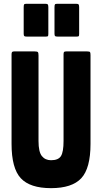

<svg xmlns="http://www.w3.org/2000/svg" viewBox="-20 -967 530 997"><path d="M263 -792.2V-929Q263 -941 265.4 -944.2Q267.8 -947.4 278.2 -947.4H375Q385.4 -947.4 388.2 -943.8Q391 -940.2 391 -929V-791.4Q391 -781.8 389 -779.4Q387 -777 377.4 -777H279Q268.6 -777 265.8 -779.8Q263 -782.6 263 -792.2ZM103 -792.2V-929Q103 -941 105.4 -944.2Q107.8 -947.4 118.2 -947.4H215Q225.4 -947.4 228.2 -943.8Q231 -940.2 231 -929V-791.4Q231 -781.8 229 -779.4Q227 -777 217.4 -777H119Q108.6 -777 105.8 -779.8Q103 -782.6 103 -792.2ZM53 -700H160Q173 -700 176.5 -696.5Q180 -693 180 -679V-235Q180 -178 197.5 -156.5Q215 -135 245 -135Q283 -135 296.5 -156.5Q310 -178 310 -235V-685Q310 -694 312.5 -697Q315 -700 324 -700H432Q445 -700 447.5 -696.5Q450 -693 450 -680V-220Q450 -93 402 -41.5Q354 10 245 10Q136 10 88 -41.5Q40 -93 40 -220V-685Q40 -693 42.5 -696.5Q45 -700 53 -700Z"/></svg>

Font: Railroad Gothic CC
Style: Bold
Weight: 700
Designer: indestructible type*
Foundry: Cowboy Collective
Version: Version 1.000